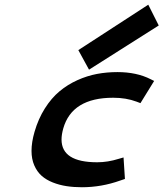

<svg xmlns="http://www.w3.org/2000/svg" viewBox="-20 -785 694 815"><path d="M126.5 -225.1Q142.6 -280.8 170.4 -324.7Q198.2 -368.7 232.4 -397.2Q266.6 -425.8 308.3 -444.6Q350.1 -463.4 391.8 -471.2Q433.6 -479 478.5 -479Q560.1 -479 619.6 -448.7L634.3 -441.4L576.2 -347.2L559.6 -353.5Q515.6 -370.1 460.4 -370.1Q285.6 -370.1 248.5 -239.7Q241.2 -213.4 241.2 -192.9Q241.2 -96.2 392.6 -96.2Q437.5 -96.2 483.9 -110.8L504.4 -116.7L510.3 -25.4L490.2 -18.6Q410.6 9.8 327.6 9.8Q292.5 9.8 262.2 5.1Q231.9 0.5 204.1 -10.5Q176.3 -21.5 156.7 -38.8Q137.2 -56.2 125.5 -83Q113.8 -109.9 113.8 -144.5Q113.8 -181.2 126.5 -225.1ZM609.4 -765.1 653.8 -676.8 357.9 -489.3 312.5 -572.3Z"/></svg>

Font: Cantarell
Style: Bold Italic
Weight: 700
Italic angle: -16°
Designer: Dave Crossland
Version: Version 1.004